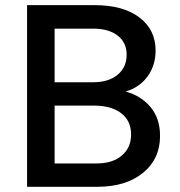

<svg xmlns="http://www.w3.org/2000/svg" viewBox="-20 -718 690 738"><path d="M462.9 -366.2Q522.9 -349.6 559.1 -305.9Q595.2 -262.2 595.2 -195.8Q595.2 -106.9 529.5 -53.5Q463.9 0 354 0H84V-698.2H344.2Q453.6 -698.2 515.9 -650.9Q578.1 -603.5 578.1 -523.9Q578.1 -467.3 547.6 -424.8Q517.1 -382.3 462.9 -366.2ZM338.9 -607.9H189.9V-401.9H338.9Q397.5 -401.9 432.1 -430.7Q466.8 -459.5 466.8 -507.8Q466.8 -554.7 432.1 -581.3Q397.5 -607.9 338.9 -607.9ZM189.9 -89.8H352.1Q412.6 -89.8 448.2 -120.1Q483.9 -150.4 483.9 -201.2Q483.9 -253.4 446 -282.7Q408.2 -312 341.8 -312H189.9Z"/></svg>

Font: Azeret Mono
Style: Regular
Weight: 400
Designer: Martin Vácha
Foundry: Displaay
Version: Version 1.002